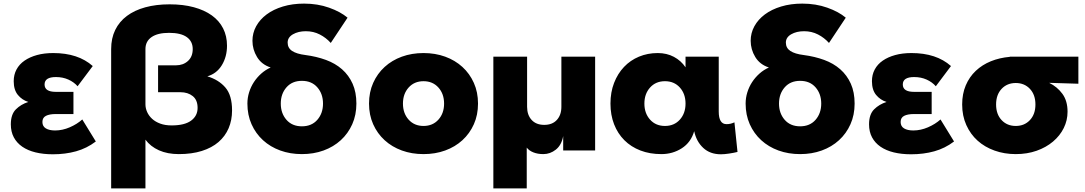

<svg xmlns="http://www.w3.org/2000/svg" viewBox="-20 -784 6011 1064"><path d="M511 0Q461 38 401.5 54.5Q342 71 273 71Q220 71 177 60.5Q134 50 103.5 29Q73 8 56.5 -23Q40 -54 40 -95Q40 -150 68 -178Q96 -206 137 -219Q102 -230 79 -258Q56 -286 56 -334Q56 -370 71.5 -399Q87 -428 116 -448Q145 -468 185 -479Q225 -490 275 -490Q413 -490 494 -418L410 -306Q390 -329 359 -343Q328 -357 290 -357Q227 -357 227 -316Q227 -275 289 -275H387V-152H289Q254 -152 234.5 -142Q215 -132 215 -108Q215 -84 234 -72.5Q253 -61 285 -61Q326 -61 366.5 -78.5Q407 -96 436 -122Z M596 -512Q596 -572 618.5 -618Q641 -664 683 -695.5Q725 -727 785 -743.5Q845 -760 920 -760Q995 -760 1054 -744Q1113 -728 1154 -698.5Q1195 -669 1216.5 -626.5Q1238 -584 1238 -531Q1238 -470 1209.5 -423Q1181 -376 1129 -361Q1192 -342 1229 -299Q1266 -256 1266 -172Q1266 -118 1247 -73.5Q1228 -29 1191 3Q1154 35 1098.5 52.5Q1043 70 971 70Q908 70 861 49Q814 28 786 -10V260H596ZM786 -206Q786 -184 795.5 -163Q805 -142 823 -125.5Q841 -109 868 -99Q895 -89 931 -89Q1003 -89 1039 -115.5Q1075 -142 1075 -186Q1075 -230 1048 -251.5Q1021 -273 980 -273H856V-422H955Q995 -422 1021.5 -446Q1048 -470 1048 -512Q1048 -555 1015 -578.5Q982 -602 917 -602Q854 -602 820 -578.5Q786 -555 786 -512Z M1351 -210Q1351 -242 1360.5 -272.5Q1370 -303 1387 -329Q1404 -355 1427.5 -376Q1451 -397 1480 -410Q1430 -426 1404.5 -468Q1379 -510 1379 -558Q1379 -601 1399.5 -638.5Q1420 -676 1457.5 -704Q1495 -732 1548 -748Q1601 -764 1665 -764Q1740 -764 1803.5 -741.5Q1867 -719 1906 -686L1813 -546Q1787 -575 1752 -593Q1717 -611 1675 -611Q1633 -611 1603.5 -594Q1574 -577 1574 -548Q1574 -518 1599 -501.5Q1624 -485 1673 -479Q1734 -471 1786 -452Q1838 -433 1875.5 -400Q1913 -367 1934 -320Q1955 -273 1955 -210Q1955 -147 1932 -95.5Q1909 -44 1868.5 -7Q1828 30 1773 50Q1718 70 1653 70Q1588 70 1533 50Q1478 30 1437.5 -7Q1397 -44 1374 -95.5Q1351 -147 1351 -210ZM1536 -210Q1536 -156 1567.5 -120Q1599 -84 1653 -84Q1707 -84 1738.5 -120Q1770 -156 1770 -210Q1770 -264 1738.5 -300Q1707 -336 1653 -336Q1599 -336 1567.5 -300Q1536 -264 1536 -210Z M2025 -210Q2025 -273 2048 -324.5Q2071 -376 2111.5 -413Q2152 -450 2207 -470Q2262 -490 2327 -490Q2392 -490 2447 -470Q2502 -450 2542.5 -413Q2583 -376 2606 -324.5Q2629 -273 2629 -210Q2629 -147 2606 -95.5Q2583 -44 2542.5 -7Q2502 30 2447 50Q2392 70 2327 70Q2262 70 2207 50Q2152 30 2111.5 -7Q2071 -44 2048 -95.5Q2025 -147 2025 -210ZM2213 -210Q2213 -156 2244.5 -121Q2276 -86 2327 -86Q2378 -86 2409.5 -121Q2441 -156 2441 -210Q2441 -264 2409.5 -299Q2378 -334 2327 -334Q2276 -334 2244.5 -299Q2213 -264 2213 -210Z M3091 -470H3278V50H3101V-30Q3092 20 3060.5 45Q3029 70 2991 70Q2960 70 2936 60.5Q2912 51 2899 34V260H2714V-470H2901V-192Q2901 -147 2926 -119.5Q2951 -92 2996 -92Q3041 -92 3066 -119.5Q3091 -147 3091 -192Z M3363 -210Q3363 -273 3383 -324.5Q3403 -376 3438 -413Q3473 -450 3521 -470Q3569 -490 3625 -490Q3675 -490 3714.5 -469Q3754 -448 3779 -411V-470H3963V-166Q3963 -96 4006 -96Q4018 -96 4028.5 -98.5Q4039 -101 4050 -106L4067 58Q4047 63 4020.5 67Q3994 71 3975 71Q3915 71 3877 35.5Q3839 0 3827 -57Q3809 5 3758.5 37.5Q3708 70 3645 70Q3581 70 3529 50Q3477 30 3440 -7Q3403 -44 3383 -95.5Q3363 -147 3363 -210ZM3551 -210Q3551 -156 3582.5 -121Q3614 -86 3665 -86Q3716 -86 3747.5 -121Q3779 -156 3779 -210Q3779 -264 3747.5 -299Q3716 -334 3665 -334Q3614 -334 3582.5 -299Q3551 -264 3551 -210Z M4112 -210Q4112 -242 4121.5 -272.5Q4131 -303 4148 -329Q4165 -355 4188.5 -376Q4212 -397 4241 -410Q4191 -426 4165.5 -468Q4140 -510 4140 -558Q4140 -601 4160.5 -638.5Q4181 -676 4218.5 -704Q4256 -732 4309 -748Q4362 -764 4426 -764Q4501 -764 4564.5 -741.5Q4628 -719 4667 -686L4574 -546Q4548 -575 4513 -593Q4478 -611 4436 -611Q4394 -611 4364.5 -594Q4335 -577 4335 -548Q4335 -518 4360 -501.5Q4385 -485 4434 -479Q4495 -471 4547 -452Q4599 -433 4636.5 -400Q4674 -367 4695 -320Q4716 -273 4716 -210Q4716 -147 4693 -95.5Q4670 -44 4629.5 -7Q4589 30 4534 50Q4479 70 4414 70Q4349 70 4294 50Q4239 30 4198.5 -7Q4158 -44 4135 -95.5Q4112 -147 4112 -210ZM4297 -210Q4297 -156 4328.5 -120Q4360 -84 4414 -84Q4468 -84 4499.5 -120Q4531 -156 4531 -210Q4531 -264 4499.5 -300Q4468 -336 4414 -336Q4360 -336 4328.5 -300Q4297 -264 4297 -210Z M5267 0Q5217 38 5157.5 54.5Q5098 71 5029 71Q4976 71 4933 60.5Q4890 50 4859.5 29Q4829 8 4812.5 -23Q4796 -54 4796 -95Q4796 -150 4824 -178Q4852 -206 4893 -219Q4858 -230 4835 -258Q4812 -286 4812 -334Q4812 -370 4827.5 -399Q4843 -428 4872 -448Q4901 -468 4941 -479Q4981 -490 5031 -490Q5169 -490 5250 -418L5166 -306Q5146 -329 5115 -343Q5084 -357 5046 -357Q4983 -357 4983 -316Q4983 -275 5045 -275H5143V-152H5045Q5010 -152 4990.5 -142Q4971 -132 4971 -108Q4971 -84 4990 -72.5Q5009 -61 5041 -61Q5082 -61 5122.5 -78.5Q5163 -96 5192 -122Z M5312 -205Q5312 -264 5332 -311Q5352 -358 5387.5 -391.5Q5423 -425 5471 -444.5Q5519 -464 5576 -469V-470H5956V-320L5794 -325Q5839 -303 5867.5 -264Q5896 -225 5896 -165Q5896 -117 5875 -74.5Q5854 -32 5815.5 0.5Q5777 33 5724.5 51.5Q5672 70 5609 70Q5546 70 5491.5 50.5Q5437 31 5397.5 -4.5Q5358 -40 5335 -91Q5312 -142 5312 -205ZM5500 -205Q5500 -151 5530.5 -118.5Q5561 -86 5609 -86Q5657 -86 5687.5 -118.5Q5718 -151 5718 -205Q5718 -259 5687.5 -291.5Q5657 -324 5609 -324Q5561 -324 5530.5 -291.5Q5500 -259 5500 -205Z"/></svg>

Font: OA Gothic ExtraBold
Style: Regular
Weight: 800
Designer: Choi Chi-young, Lee Jaesang, Lee Juhyun, Han Dohee
Foundry: DDUNGSANG CORP.
Version: Version 1.000;Build 20210203